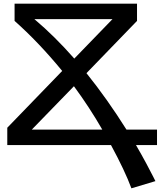

<svg xmlns="http://www.w3.org/2000/svg" viewBox="-20 -797 883 1055"><path d="M60.1 -682.1V-776.9H732.9V-682.1L455.1 -395Q569.3 -252.9 674.8 -85H842.8V0H727.1Q757.8 52.7 784.4 102.3Q811 151.9 822.3 174.8L834 198.2L702.1 237.8Q666 140.6 589.8 0H20V-95.2L321.8 -407.2Q192.4 -564.9 60.1 -682.1ZM168.9 -691.9Q281.2 -597.2 388.2 -475.1L598.1 -691.9ZM154.8 -85H542Q470.2 -209.5 386.2 -323.2Z"/></svg>

Font: Sporting Grotesque
Style: Regular
Weight: 400
Designer: Lucas LE BIHAN
Foundry: Lucas LE BIHAN
Version: Version 2.001;PS 2.1;hotconv 1.0.88;makeotf.lib2.5.647800